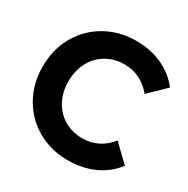

<svg xmlns="http://www.w3.org/2000/svg" viewBox="-179 -949 1097 1121"><g transform="rotate(30 370.0 -389.0)"><path d="M24.4 -388.9Q24.4 -504.4 76.7 -596.1Q128.9 -687.8 220.6 -739.4Q312.2 -791.1 425.6 -791.1Q521.1 -791.1 599.4 -755.6Q677.8 -720 730 -653.3L620 -546.7Q544.4 -637.8 434.4 -637.8Q365.6 -637.8 311.7 -606.1Q257.8 -574.4 227.8 -517.8Q197.8 -461.1 197.8 -388.9Q197.8 -316.7 227.8 -260Q257.8 -203.3 311.7 -171.7Q365.6 -140 434.4 -140Q544.4 -140 620 -232.2L730 -125.6Q677.8 -57.8 599.4 -22.2Q521.1 13.3 424.4 13.3Q311.1 13.3 220 -38.3Q128.9 -90 76.7 -181.7Q24.4 -273.3 24.4 -388.9Z"/></g></svg>

Font: Paperlogy 8 ExtraBold
Style: Regular
Weight: 800
Designer: redesigned by Lee Juim, glyphs from Gmarket Sans & Montserrat
Foundry: PT&
Version: Version 1.001